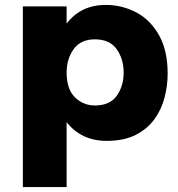

<svg xmlns="http://www.w3.org/2000/svg" viewBox="-20 -567 726 781"><path d="M251 194H73V-541H251V-471Q309 -547 410 -547Q476.5 -547 534.5 -516.5Q592.5 -486 628.5 -421Q662 -359 662 -268Q662 -219 649.5 -170.5Q637 -122 608.2 -82.2Q579.5 -42.5 531.8 -18.2Q484 6 414 6Q311 6 251 -70ZM366 -138Q427 -138 455 -177.5Q483 -217 483 -272Q483 -327 454.5 -367Q426 -407 366 -407Q308 -407 279.5 -367Q251 -327 251 -272Q251 -204 285 -171Q319 -138 366 -138Z"/></svg>

Font: Argentum Novus
Style: Bold
Weight: 700
Designer: Julieta Ulanovsky (font) & Cristiano Sobral (main changes)
Foundry: Julieta Ulanovsky (font) & Cristiano Sobral (main changes)
Version: Version 3.00;November 27, 2020;FontCreator 13.0.0.2655 64-bi